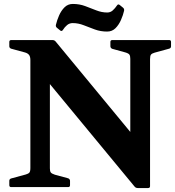

<svg xmlns="http://www.w3.org/2000/svg" viewBox="-20 -953 891 978"><path d="M767.7 -684.8Q754.5 -681 749.4 -675.2Q744.3 -669.3 744.3 -651.4V-4.8Q744.3 4.8 734.3 4.8H681.6Q671.6 4.8 665.4 -2.7L155.4 -620L234.1 -698.8V-95.7Q234.1 -81.3 238.4 -75Q242.7 -68.6 259.4 -63.1L327.7 -44.6Q336.7 -40.4 336.7 -31.4V-9.6Q336.7 0 326.7 0H37Q27.4 0 27.4 -10V-31.8Q27.4 -41.2 36.8 -44L111.3 -64.2Q124.5 -68 129.6 -73.9Q134.7 -79.8 134.7 -97.6V-647.1Q134.7 -664.9 127.7 -673.6Q120.7 -682.2 106.6 -686L36.4 -705.1Q27.4 -708.7 27.4 -717.7V-739.4Q27.4 -749 37.4 -749H247.1Q257.1 -749 263.3 -741.6L717.9 -191.1L643.7 -73V-653.3Q643.7 -667.7 639.4 -674.4Q635.1 -681 618.4 -686L551.3 -704.5Q542.3 -708.7 542.3 -717.7V-739.4Q542.3 -749 552.3 -749H841.6Q851.2 -749 851.2 -739V-717.2Q851.2 -707.8 841.8 -705.1ZM270.9 -810.7Q262.5 -816.7 264.9 -826.9Q270.3 -850.1 281 -874.4Q291.7 -898.8 308.8 -915.9Q325.9 -932.9 351 -932.9Q384.7 -932.9 413.9 -922Q443 -911.1 470.6 -900.2Q498.3 -889.3 526.2 -889.3Q542.2 -889.3 554 -899.7Q565.8 -910.2 576.4 -925.8Q581.6 -933.8 589.6 -927.8L606.5 -914Q613.7 -908.4 612.1 -898.4Q607.1 -876.2 596.2 -851.3Q585.3 -826.3 568.2 -809.3Q551.1 -792.2 525.4 -792.2Q492.3 -792.2 463.1 -802.9Q434 -813.6 406.4 -824.5Q378.7 -835.4 350.2 -835.4Q334.2 -835.4 321.9 -825.4Q309.6 -815.3 299.9 -799.8Q294.3 -791.9 287.1 -797.5Z"/></svg>

Font: Hahmlet
Style: Regular
Weight: 400
Designer: Minjoo Ham & Mark Frömberg
Foundry: hypertype
Version: Version 1.002